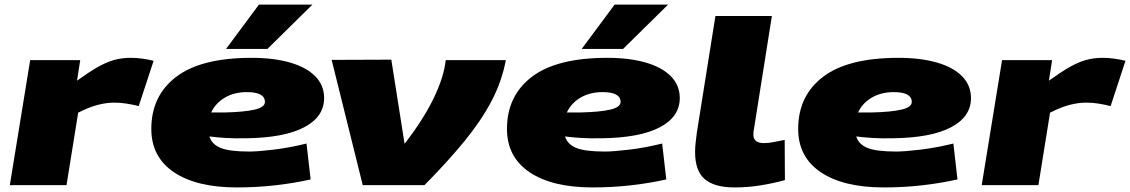

<svg xmlns="http://www.w3.org/2000/svg" viewBox="-20 -810 4944 840"><path d="M331 -547 317 -457Q368 -494 406.5 -516Q445 -538 479 -547.5Q513 -557 552 -557Q577 -557 602.5 -553.5Q628 -550 652 -544L587 -346Q558 -353 532.5 -357Q507 -361 480 -361Q447 -361 409 -351.5Q371 -342 322 -317L271 0H23L112 -547Z M1339 -25Q1263 -8 1182 1Q1101 10 1016 10Q840 10 741 -56.5Q642 -123 642 -246Q642 -391 751 -474Q860 -557 1081 -557Q1177 -557 1248.5 -536.5Q1320 -516 1359 -476.5Q1398 -437 1398 -381Q1398 -299 1310.5 -253Q1223 -207 1054 -205Q1005 -204 966 -206.5Q927 -209 896 -213Q907 -178 946 -162.5Q985 -147 1071 -147Q1106 -147 1174.5 -155Q1243 -163 1321 -182ZM1060 -407Q1005 -407 964 -383Q923 -359 904 -318Q918 -318 933 -318Q948 -318 965 -318Q1049 -320 1094 -330.5Q1139 -341 1139 -364Q1139 -407 1060 -407ZM969 -596 1113 -790H1347L1150 -596Z M1837 0H1567L1431 -548L1692 -549L1750 -181Q1831 -285 1876.5 -378.5Q1922 -472 1930 -547H2193Q2176 -455 2131 -369Q2086 -283 2012.5 -193Q1939 -103 1837 0Z M2895 -25Q2819 -8 2738 1Q2657 10 2572 10Q2396 10 2297 -56.5Q2198 -123 2198 -246Q2198 -391 2307 -474Q2416 -557 2637 -557Q2733 -557 2804.5 -536.5Q2876 -516 2915 -476.5Q2954 -437 2954 -381Q2954 -299 2866.5 -253Q2779 -207 2610 -205Q2561 -204 2522 -206.5Q2483 -209 2452 -213Q2463 -178 2502 -162.5Q2541 -147 2627 -147Q2662 -147 2730.5 -155Q2799 -163 2877 -182ZM2616 -407Q2561 -407 2520 -383Q2479 -359 2460 -318Q2474 -318 2489 -318Q2504 -318 2521 -318Q2605 -320 2650 -330.5Q2695 -341 2695 -364Q2695 -407 2616 -407ZM2525 -596 2669 -790H2903L2706 -596Z M3110 -740H3357L3279 -248Q3276 -235 3276 -221Q3276 -184 3322 -184Q3342 -184 3362.5 -188Q3383 -192 3413 -198L3414 -22Q3363 -8 3307.5 1Q3252 10 3194 10Q3106 10 3063.5 -26Q3021 -62 3021 -145Q3021 -165 3023.5 -187Q3026 -209 3029 -232Z M4169 -25Q4093 -8 4012 1Q3931 10 3846 10Q3670 10 3571 -56.5Q3472 -123 3472 -246Q3472 -391 3581 -474Q3690 -557 3911 -557Q4007 -557 4078.5 -536.5Q4150 -516 4189 -476.5Q4228 -437 4228 -381Q4228 -299 4140.5 -253Q4053 -207 3884 -205Q3835 -204 3796 -206.5Q3757 -209 3726 -213Q3737 -178 3776 -162.5Q3815 -147 3901 -147Q3936 -147 4004.5 -155Q4073 -163 4151 -182ZM3890 -407Q3835 -407 3794 -383Q3753 -359 3734 -318Q3748 -318 3763 -318Q3778 -318 3795 -318Q3879 -320 3924 -330.5Q3969 -341 3969 -364Q3969 -407 3890 -407Z M4583 -547 4569 -457Q4620 -494 4658.5 -516Q4697 -538 4731 -547.5Q4765 -557 4804 -557Q4829 -557 4854.5 -553.5Q4880 -550 4904 -544L4839 -346Q4810 -353 4784.5 -357Q4759 -361 4732 -361Q4699 -361 4661 -351.5Q4623 -342 4574 -317L4523 0H4275L4364 -547Z"/></svg>

Font: Georama ExtraExtended ExtraBold
Style: Italic
Weight: 800
Width: 8
Italic angle: -9°
Designer: Jean-Baptiste Levee
Foundry: Production Type
Version: Version 1.000